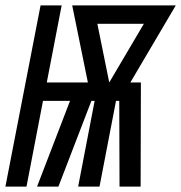

<svg xmlns="http://www.w3.org/2000/svg" viewBox="-48 -690 670 710"><path d="M-28 0 102 -670H180L125 -385H277L219 -670H602L434 -385H473L472 0H394L393 -317H381L320 0H241L302 -317H290L168 0H89L211 -317H111L50 0ZM356 -385 484 -602H312Z"/></svg>

Font: Lode Dark Term
Style: Bold Italic
Weight: 700
Italic angle: -11°
Monospace: yes
Designer: Belleve Invis
Foundry: Belleve Invis
Version: Version 29.2.0